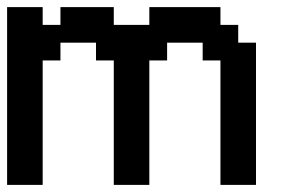

<svg xmlns="http://www.w3.org/2000/svg" viewBox="-20 -520 790 540"><path d="M600 -350V0H700V-400H650V-450H600V-500H400V-450H300V-500H150V-450H100V-500H0V0H100V-350H150V-400H250V-350H300V0H400V-350H450V-400H550V-350Z"/></svg>

Font: Analogue OS
Style: Regular
Weight: 400
Designer: AbFarid
Version: Version 1.000